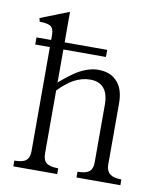

<svg xmlns="http://www.w3.org/2000/svg" viewBox="-80 -767 702 833"><g transform="rotate(10 271.0 -350.5)"><path d="M35.2 1H228.5V-24.4Q192.4 -24.4 176.8 -36.1Q161.1 -48.8 161.1 -77.1V-355.5Q194.3 -389.6 224.6 -407.2Q261.7 -427.7 298.8 -427.7Q339.8 -427.7 360.4 -402.3Q379.9 -377.9 379.9 -331.1V-77.1Q379.9 -48.8 365.2 -37.1Q350.6 -24.4 313.5 -24.4V1H506.8V-24.4Q472.7 -24.4 456.1 -37.1Q439.5 -50.8 439.5 -77.1V-348.6Q439.5 -414.1 406.2 -446.3Q377 -475.6 326.2 -475.6Q283.2 -475.6 235.4 -447.3Q208 -430.7 163.1 -392.6L161.1 -389.6V-536.1H348.6V-567.4H161.1V-702.1L35.2 -652.3L39.1 -636.7Q73.2 -636.7 86.9 -627.9Q101.6 -618.2 101.6 -590.8V-567.4H37.1V-536.1H101.6V-77.1Q101.6 -48.8 85.9 -36.1Q71.3 -24.4 35.2 -24.4Z"/></g></svg>

Font: Batang
Style: Regular
Weight: 400
Version: Version 2.21